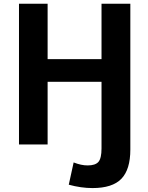

<svg xmlns="http://www.w3.org/2000/svg" viewBox="-20 -752 774 1002"><path d="M228.5 -732.4V-443.4H509.8V-732.4H660.2V28.3Q660.2 132.8 613.3 181.2Q566.4 229.5 462.9 229.5Q403.3 229.5 338.9 211.9L364.3 95.7Q403.3 111.3 437.5 111.3Q477.5 111.3 493.7 92.8Q509.8 74.2 509.8 22.5V-325.2H228.5V2H79.1V-732.4Z"/></svg>

Font: Gen Shin Gothic Bold
Style: Bold
Weight: 700
Designer: [Source Han Sans]
Ryoko NISHIZUKA  (kana & ideographs); Paul D. Hunt (Latin, Greek & Cyrillic); Wenlong ZHANG  (bopomofo
Version: Version 1.002.20150607